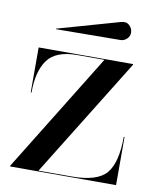

<svg xmlns="http://www.w3.org/2000/svg" viewBox="-73 -667 586 723"><g transform="rotate(10 220.0 -305.0)"><path d="M341 -541 96 -539 95 -541 331 -608Q351 -614 363.5 -602.5Q376 -591 376 -575Q376 -561 365.5 -551Q355 -541 341 -541ZM191 -457Q110 -457 78 -413.5Q46 -370 46 -288H43V-460H404V-457L123 -3H249Q348 -3 382.5 -44.5Q417 -86 417 -184H420V0H15V-3L295 -457Z"/></g></svg>

Font: Bodoni* 72
Style: Regular
Weight: 400
Version: Version 1.003